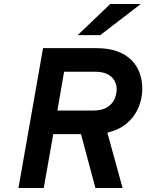

<svg xmlns="http://www.w3.org/2000/svg" viewBox="-20 -941 732 961"><path d="M72.4 0 195.4 -700H463.2Q522.1 -700 565 -684.7Q608 -669.4 636.4 -641.7Q664.7 -614 678.5 -576.8Q692.2 -539.6 692.2 -496.3Q692.2 -466.3 683.5 -433Q674.9 -399.6 654.8 -368.5Q634.7 -337.3 601 -313.1Q567.4 -288.9 517.2 -277.2L593.6 0H457.6L385.4 -269.6H246.6L199 0ZM267.2 -387.6H443Q491.5 -387.6 517.6 -404.9Q543.8 -422.1 553.9 -446.6Q564 -471 564 -493Q564 -517.5 552.8 -537.6Q541.6 -557.8 517.7 -569.9Q493.8 -582 455.3 -582H300.8ZM368.6 -765 532 -921H684.4L481.8 -765Z"/></svg>

Font: Overpass
Style: Italic
Weight: 400
Italic angle: -10°
Designer: Delve Withrington, Dave Bailey, Thomas Jockin
Foundry: Delve Fonts LLC
Version: Version 4.000